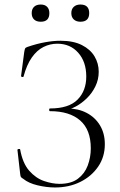

<svg xmlns="http://www.w3.org/2000/svg" viewBox="-20 -816 532 848"><path d="M243 -4Q294 -4 324 -26.5Q354 -49 367.5 -85Q381 -121 381 -161Q381 -243 334 -284Q287 -325 201 -325Q197 -325 197 -331Q197 -337 201 -337Q284 -337 322.5 -376Q361 -415 361 -478Q361 -543 325.5 -583Q290 -623 233 -623Q201 -623 172 -608.5Q143 -594 120.5 -562Q98 -530 84 -478Q83 -475 78 -476Q73 -477 73 -480L87 -586Q89 -598 91 -602Q93 -606 102 -609Q143 -623 179.5 -629.5Q216 -636 247 -636Q304 -636 341.5 -617Q379 -598 397.5 -567Q416 -536 416 -499Q416 -465 401.5 -435Q387 -405 363.5 -382Q340 -359 313.5 -345Q287 -331 263 -329L277 -337Q325 -337 362.5 -317.5Q400 -298 421.5 -262.5Q443 -227 443 -179Q443 -123 413.5 -80Q384 -37 334.5 -12.5Q285 12 223 12Q186 12 146 2.5Q106 -7 83 -26Q74 -31 72 -35Q70 -39 69 -49L57 -154Q57 -157 62.5 -158Q68 -159 69 -156Q80 -95 109 -62Q138 -29 174.5 -16.5Q211 -4 243 -4ZM160 -720Q141 -720 130.5 -730Q120 -740 120 -758Q120 -776 130.5 -786Q141 -796 160 -796Q178 -796 188 -786Q198 -776 198 -758Q198 -720 160 -720ZM335 -720Q317 -720 306 -730Q295 -740 295 -758Q295 -776 306 -786Q317 -796 335 -796Q374 -796 374 -758Q374 -720 335 -720Z"/></svg>

Font: Cormorant Light
Style: Regular
Weight: 300
Designer: Christian Thalmann (Catharsis Fonts)
Foundry: Catharsis Fonts
Version: Version 4.000